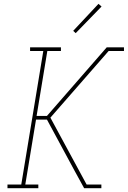

<svg xmlns="http://www.w3.org/2000/svg" viewBox="-20 -982 667 1002"><path d="M19 0V-19H91L206 -716H137V-735H298V-716H227L171 -377H225L537 -735H627V-716H547L243 -368L432 -19H509V0H419L368 -93L225 -358H168L112 -19H180V0ZM375 -809 362 -821 494 -962 510 -948Z"/></svg>

Font: Iosevka Etoile Thin Oblique
Style: Regular
Weight: 100
Italic angle: -9°
Designer: Belleve Invis
Foundry: Belleve Invis
Version: Version 15.5.2; ttfautohint (v1.8.4)